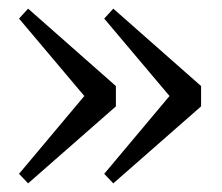

<svg xmlns="http://www.w3.org/2000/svg" viewBox="-20 -470 514 444"><path d="M242 -450 445 -271V-224L242 -46L221 -68L372 -248L221 -427ZM45 -450 248 -271V-224L45 -46L24 -68L175 -248L24 -427Z"/></svg>

Font: Source Serif 4 Subhead
Style: Regular
Weight: 400
Designer: Frank Grießhammer
Foundry: Adobe Systems Incorporated
Version: Version 4.004;hotconv 1.0.117;makeotfexe 2.5.65602